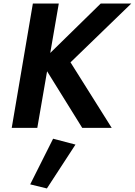

<svg xmlns="http://www.w3.org/2000/svg" viewBox="-20 -720 759 1081"><path d="M165 -700 46 0H190L311 -700ZM547 -700 212 -372 443 0H609L377 -369L719 -700ZM279 61 150 318 244 341 405 94Z"/></svg>

Font: Jost SemiBold
Style: Italic
Weight: 600
Italic angle: -5°
Version: Version 3.710